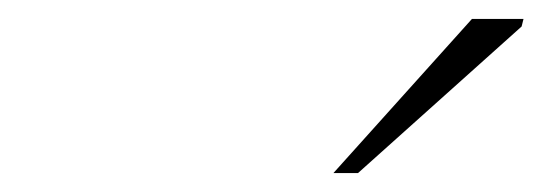

<svg xmlns="http://www.w3.org/2000/svg" viewBox="-20 -752 574 203"><path d="M332.5 -569 479 -732H533.5L531.5 -724L358.5 -569Z"/></svg>

Font: Newsreader 6pt ExtraLight
Style: Italic
Weight: 275
Italic angle: -17°
Designer: Hugues Gentile
Foundry: Production Type
Version: Version 1.003; ttfautohint (v1.8.3)